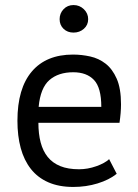

<svg xmlns="http://www.w3.org/2000/svg" viewBox="-20 -728 548 760"><path d="M49 0ZM442 -40Q412 -16 366.5 -2Q321 12 270 12Q213 12 171 -6.5Q129 -25 102 -59.5Q75 -94 62 -142Q49 -190 49 -250Q49 -378 106 -445Q163 -512 269 -512Q303 -512 337 -504.5Q371 -497 398 -476Q425 -455 442 -416.5Q459 -378 459 -315Q459 -282 453 -242H132Q132 -198 141 -164Q150 -130 169 -106.5Q188 -83 218.5 -70.5Q249 -58 293 -58Q327 -58 361 -70Q395 -82 412 -98ZM270 -442Q211 -442 175.5 -411Q140 -380 133 -305H381Q381 -381 352 -411.5Q323 -442 270 -442ZM216 -652Q216 -675 231.5 -691.5Q247 -708 271 -708Q295 -708 312 -691.5Q329 -675 329 -652Q329 -629 312 -614Q295 -599 271 -599Q247 -599 231.5 -614Q216 -629 216 -652Z"/></svg>

Font: PT Sans
Style: Regular
Weight: 400
Version: Version 2.003W OFL; ttfautohint (v1.6)